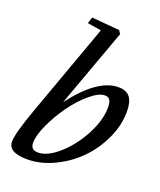

<svg xmlns="http://www.w3.org/2000/svg" viewBox="-137 -811 759 909"><g transform="rotate(20 242.5 -357.0)"><path d="M108.4 11.2Q13.2 11.2 13.2 -44.4Q13.2 -84.5 61 -217.8L228.5 -682.1L158.7 -693.4L169.4 -725.1L309.1 -712.9L320.3 -696.3L176.8 -301.8Q295.4 -458 399.9 -458Q439.5 -458 457.8 -434.8Q476.1 -411.6 476.1 -361.8Q476.1 -292.5 443.8 -223.6Q411.6 -154.8 360.4 -103.5Q309.1 -52.2 241.9 -20.5Q174.8 11.2 108.4 11.2ZM145.5 -36.6Q193.4 -36.6 250.2 -87.2Q307.1 -137.7 346.2 -212.2Q385.3 -286.6 385.3 -350.6Q385.3 -376 377.7 -387.7Q370.1 -399.4 353 -399.4Q321.8 -399.4 278.1 -362.3Q234.4 -325.2 197.8 -273.9Q161.1 -222.7 135 -166.3Q108.9 -109.9 108.9 -73.2Q108.9 -36.6 145.5 -36.6Z"/></g></svg>

Font: Elstob 8pt Medium
Style: Italic
Weight: 500
Italic angle: -20°
Designer: Peter S. Baker
Version: Version 1.015